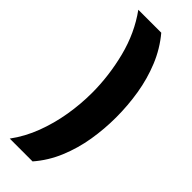

<svg xmlns="http://www.w3.org/2000/svg" viewBox="-291 -759 941 941"><g transform="rotate(45 179.5 -288.0)"><path d="M323.2 -284.2Q323.2 -203.6 310.1 -124.3Q296.9 -44.9 266.8 27.3Q236.8 99.6 186 158.2H27.8Q72.8 97.2 100.6 23.7Q128.4 -49.8 141.6 -128.7Q154.8 -207.5 154.8 -285.2Q154.8 -403.3 124.8 -521.7Q94.7 -640.1 26.9 -733.9H186Q236.8 -673.3 266.8 -599.9Q296.9 -526.4 310.1 -446Q323.2 -365.7 323.2 -284.2Z"/></g></svg>

Font: Open Sans ExtraBold
Style: Regular
Weight: 800
Designer: Monotype Design Team
Foundry: Monotype Imaging Inc.
Version: Version 3.003; ttfautohint (v1.8.4)